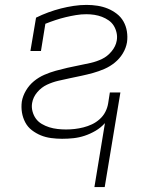

<svg xmlns="http://www.w3.org/2000/svg" viewBox="-20 -558 640 783"><path d="M365 205 408 -56Q391 -37 369.5 -24.5Q348 -12 325.5 -4.5Q303 3 280 5.5Q257 8 233 8Q211 8 188.5 5Q166 2 146.5 -6Q127 -14 110 -27Q93 -40 83 -59Q73 -78 69.5 -99.5Q66 -121 69 -144Q73 -167 86 -189Q99 -211 118.5 -227Q138 -243 161 -253Q184 -263 207.5 -269.5Q231 -276 255 -281.5Q279 -287 302.5 -291.5Q326 -296 350 -301.5Q374 -307 396 -317.5Q418 -328 435 -348.5Q452 -369 456 -392Q459 -408 455.5 -424Q452 -440 444 -453Q436 -466 423 -475Q410 -484 395.5 -489.5Q381 -495 365 -497.5Q349 -500 332 -500Q311 -500 290 -496.5Q269 -493 248 -488Q227 -483 206 -476Q185 -469 165 -461L147 -350H104L127 -486Q151 -498 177 -507.5Q203 -517 228.5 -523.5Q254 -530 280.5 -534Q307 -538 333 -538Q356 -538 378 -534.5Q400 -531 419.5 -523Q439 -515 456 -502Q473 -489 483.5 -470.5Q494 -452 497.5 -430Q501 -408 498 -386Q494 -362 481 -340.5Q468 -319 448.5 -303Q429 -287 406 -277Q383 -267 359.5 -260.5Q336 -254 312.5 -249Q289 -244 265 -239Q241 -234 217.5 -228.5Q194 -223 171.5 -212.5Q149 -202 132 -182Q115 -162 111 -138Q108 -121 112.5 -104Q117 -87 126.5 -74Q136 -61 150.5 -52.5Q165 -44 181 -39Q197 -34 214.5 -32Q232 -30 249 -30Q267 -30 284.5 -32Q302 -34 320 -38.5Q338 -43 355 -51Q372 -59 386.5 -72Q401 -85 409.5 -101.5Q418 -118 421 -136L428 -181H471L407 205Z"/></svg>

Font: Iosevka Curly Slab XLtEx
Style: Italic
Weight: 200
Width: 7
Italic angle: -9°
Monospace: yes
Designer: Belleve Invis
Foundry: Belleve Invis
Version: Version 11.1.0; ttfautohint (v1.8.3)